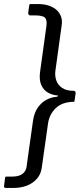

<svg xmlns="http://www.w3.org/2000/svg" viewBox="-63 -762 394 947"><path d="M-34 165Q-39 165 -41.5 162.5Q-44 160 -43 155L-38 115Q-37 110 -35.5 109.5Q-34 109 -30 109H-4Q21 109 36.5 102Q52 95 60 82.5Q68 70 69 53L100 -168Q106 -207 123.5 -231.5Q141 -256 164.5 -269Q188 -282 212 -284Q220 -285 223 -287.5Q226 -290 221 -291Q196 -293 174 -305Q152 -317 140.5 -343Q129 -369 135 -410L166 -634Q170 -663 159 -674.5Q148 -686 110 -686H87Q81 -686 78.5 -689.5Q76 -693 76 -698L81 -734Q82 -740 83.5 -741Q85 -742 91 -742H125Q155 -742 178.5 -734Q202 -726 217 -712Q232 -698 238.5 -678.5Q245 -659 241 -636L210 -411Q207 -387 215 -364.5Q223 -342 244 -328Q265 -314 301 -314Q305 -314 308 -310.5Q311 -307 310 -302L305 -267Q304 -262 303.5 -261Q303 -260 301 -260Q244 -259 212.5 -229Q181 -199 174 -154L143 65Q139 96 120 118.5Q101 141 71 153Q41 165 3 165H-34Z"/></svg>

Font: Libre Franklin
Style: Italic
Weight: 400
Italic angle: -8°
Designer: Pablo Impallari, Rodrigo Fuenzalida, Nhung Nguyen
Foundry: Impallari Type
Version: Version 3.000